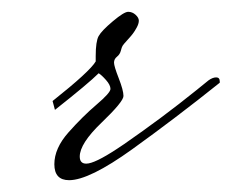

<svg xmlns="http://www.w3.org/2000/svg" viewBox="-20 -302 392 325"><path d="M333 -166Q340 -171 346 -171Q352 -171 352 -164V-162Q277 -102 204 -49.5Q131 3 97 3Q72 3 72 -24Q72 -51 96 -78Q120 -105 143.5 -125Q167 -145 167 -151.5Q167 -158 159.5 -166.5Q152 -175 147 -178Q130 -161 73 -116L69 -131Q132 -181 142 -198V-207Q142 -232 147 -241Q152 -250 171 -266Q190 -282 197 -282Q204 -282 209.5 -277Q215 -272 215 -267Q215 -262 211.5 -255.5Q208 -249 204.5 -244.5Q201 -240 195 -233.5Q189 -227 187.5 -224.5Q186 -222 184.5 -216Q183 -210 178 -206Q173 -202 173 -196Q173 -190 181 -169.5Q189 -149 189 -139.5Q189 -130 152 -94.5Q115 -59 115 -37Q115 -25 126 -25Q140 -25 178 -50L190 -58Q255 -103 312 -149Z"/></svg>

Font: Mrs Saint Delafield
Style: Regular
Weight: 400
Designer: Alejandro Paul
Foundry: Alejandro Paul
Version: Version 1.000